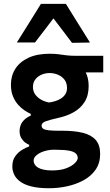

<svg xmlns="http://www.w3.org/2000/svg" viewBox="-20 -796 587 1020"><path d="M241 204Q185 204 147 194.5Q109 185 86.8 168.2Q64.5 151.5 55 130.8Q45.5 110 45.5 88.5Q45.5 55 61.5 33.2Q77.5 11.5 98.8 -0.8Q120 -13 135 -18V-27Q127 -29.5 115 -38Q103 -46.5 93.5 -61.8Q84 -77 84 -100.5Q84 -117 90 -132Q96 -147 109.2 -159.8Q122.5 -172.5 143.5 -182V-191Q129.5 -197 111.5 -208.8Q93.5 -220.5 76.8 -239Q60 -257.5 49 -284Q38 -310.5 38 -346Q38 -393.5 61.5 -430.5Q85 -467.5 131 -489Q177 -510.5 244.5 -510.5Q271 -510.5 291 -507.8Q311 -505 332.5 -502.2Q354 -499.5 386 -499.5H528.5V-411.5Q481 -411.5 437 -411.5Q393 -411.5 347.5 -411.5L381.5 -467.5Q417.5 -446.5 434.2 -414Q451 -381.5 451 -339Q451 -289 429.8 -255Q408.5 -221 372 -200.2Q335.5 -179.5 289 -169.5Q244 -159.5 222.5 -151.5Q201 -143.5 201 -128.5Q201 -117.5 210 -111.8Q219 -106 238.8 -103.8Q258.5 -101.5 290 -101.5H310.5Q376 -101.5 420.8 -90.2Q465.5 -79 488.8 -52.2Q512 -25.5 512 21.5Q512 70.5 488 105.2Q464 140 423.8 161.8Q383.5 183.5 336 193.8Q288.5 204 241 204ZM256 109.5Q302 109.5 332.2 97.8Q362.5 86 377.8 70.5Q393 55 393 43.5Q393 30 383.5 20Q374 10 348.8 4.8Q323.5 -0.5 275.5 -0.5H259Q236 0.5 212.8 8Q189.5 15.5 174 28.5Q158.5 41.5 158.5 58Q158.5 67.5 164 77Q169.5 86.5 181 93.8Q192.5 101 211.2 105.2Q230 109.5 256 109.5ZM241 -251.5Q255 -253.5 271.5 -258.2Q288 -263 302.8 -272Q317.5 -281 326.8 -295Q336 -309 336 -328.5Q336 -356 322 -373.5Q308 -391 286.8 -399.5Q265.5 -408 243.5 -408Q221 -408 201 -399.5Q181 -391 168 -374.5Q155 -358 155 -334.5Q155 -311 167.2 -294Q179.5 -277 199 -266.2Q218.5 -255.5 241 -251.5ZM362.5 -568.5Q334 -606 306 -643.2Q278 -680.5 248.5 -718.5H279Q250.5 -680.5 222.5 -644Q194.5 -607.5 166 -570.5H69.5Q101.5 -621 133.5 -672.5Q165.5 -724 197.5 -775.5H330Q362 -724 394 -672.5Q426 -621 458 -570Z"/></svg>

Font: Commissioner Thin SemiBold
Style: Regular
Weight: 600
Version: Version 1.000